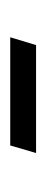

<svg xmlns="http://www.w3.org/2000/svg" viewBox="130 -458 93 394"><g transform="rotate(-90 177.0 -261.5)"><path d="M75 -287.5H297L281 -234.5H59.5Z"/></g></svg>

Font: Newsreader 6pt Light
Style: Italic
Weight: 300
Italic angle: -17°
Designer: Hugues Gentile
Foundry: Production Type
Version: Version 1.003; ttfautohint (v1.8.3)